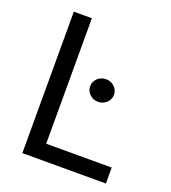

<svg xmlns="http://www.w3.org/2000/svg" viewBox="-133 -828 828 928"><g transform="rotate(20 281.0 -364.0)"><path d="M87.9 0V-727.5H180.7V-82H517.6V0ZM346.2 -357.9Q321.3 -357.9 303.2 -375Q285.2 -392.1 285.2 -416Q285.2 -440.4 303.2 -457.3Q321.3 -474.1 346.2 -474.1Q371.6 -474.1 389.6 -457.3Q407.7 -440.4 407.7 -416Q407.7 -392.1 389.6 -375Q371.6 -357.9 346.2 -357.9Z"/></g></svg>

Font: Inter
Style: Regular
Weight: 400
Designer: Rasmus Andersson
Foundry: rsms
Version: Version 4.001;git-9221beed3